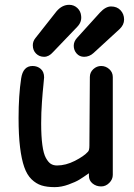

<svg xmlns="http://www.w3.org/2000/svg" viewBox="-20 -768 558 797"><path d="M116.2 -580.1Q116.2 -596.7 127 -609.9L214.8 -721.2Q237.8 -748 267.1 -748Q287.1 -748 301.3 -734.6Q315.4 -721.2 316.9 -701.2Q319.8 -675.8 299.8 -655.8L200.2 -551.8Q183.1 -532.2 163.1 -532.2Q143.1 -532.2 129.6 -545.7Q116.2 -559.1 116.2 -580.1ZM329.1 -532.2Q310.1 -532.2 298.1 -545.9Q286.1 -559.6 286.1 -578.1Q286.1 -595.7 299.8 -610.8L395 -715.8Q418.5 -741.2 440.9 -741.2Q465.8 -741.2 480.5 -725.3Q495.1 -709.5 495.1 -687Q495.1 -664.6 476.1 -647L368.2 -547.9Q351.1 -532.2 329.1 -532.2ZM207 8.8Q174.8 8.8 152.3 1.7Q129.9 -5.4 110.8 -23.9Q91.8 -42.5 80.6 -74.7Q69.3 -106.9 63.2 -157Q57.1 -207 57.1 -277.8Q57.1 -372.1 67.9 -442.9Q75.7 -494.1 115.2 -494.1Q135.3 -494.1 149.2 -481.9Q163.1 -469.7 163.1 -446.8Q163.1 -441.9 160.2 -414.8Q157.2 -387.7 154.1 -344Q150.9 -300.3 150.9 -255.9Q150.9 -202.1 155.8 -166.3Q160.6 -130.4 170.4 -112.5Q180.2 -94.7 190.9 -87.9Q201.7 -81.1 216.8 -81.1Q252.9 -81.1 290.8 -100.3Q328.6 -119.6 345.2 -138.2Q351.1 -144 351.1 -163.1L353 -448.2Q353 -467.8 367.4 -481Q381.8 -494.1 399.9 -494.1Q418.9 -494.1 433.6 -481Q448.2 -467.8 448.2 -448.2V-42Q448.2 -23.4 433.6 -8.8Q418.9 5.9 399.9 5.9Q379.4 5.9 364.3 -6.3Q349.1 -18.6 349.1 -38.1V-48.8Q324.7 -31.7 309.3 -22.2Q293.9 -12.7 264.4 -2Q234.9 8.8 207 8.8Z"/></svg>

Font: Comic Neue
Style: Bold
Weight: 700
Designer: Craig Rozynski
Foundry: Craig Rozynski
Version: Version 2.003;hotconv 1.0.109;makeotfexe 2.5.65596